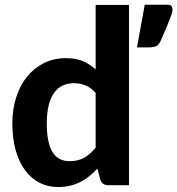

<svg xmlns="http://www.w3.org/2000/svg" viewBox="-20 -766 734 794"><path d="M375.5 -381.5Q356 -404 333.2 -413Q310.5 -422 285 -422Q260 -422 239.5 -412.5Q219 -403 204.2 -382.8Q189.5 -362.5 181.5 -331Q173.5 -299.5 173.5 -256Q173.5 -213 180 -183Q186.5 -153 198.8 -134.5Q211 -116 228.5 -107.8Q246 -99.5 267.5 -99.5Q304 -99.5 328.8 -114Q353.5 -128.5 375.5 -155ZM513.5 -745.5V0H428.5Q402 0 394.5 -24L383 -69Q367.5 -52 350.2 -38Q333 -24 313 -13.8Q293 -3.5 270 2Q247 7.5 220 7.5Q178.5 7.5 144 -10Q109.5 -27.5 84.2 -61.2Q59 -95 45 -144Q31 -193 31 -256Q31 -313.5 46.8 -363Q62.5 -412.5 91.5 -448.5Q120.5 -484.5 161.5 -505Q202.5 -525.5 252.5 -525.5Q294.5 -525.5 323.2 -513Q352 -500.5 375.5 -479V-745.5ZM671.5 -746.5Q686.5 -746.5 690 -739.8Q693.5 -733 693.5 -727Q693.5 -722.5 691.8 -715Q690 -707.5 684.5 -692.8Q679 -678 669.2 -654.2Q659.5 -630.5 643 -594Q635.5 -579 624.2 -574.5Q613 -570 595.5 -570H546.5L578.5 -746.5Z"/></svg>

Font: Lato 2
Style: Regular
Weight: 800
Designer: Lukasz Dziedzic with Adam Twardoch and Botio Nikoltchev
Foundry: tyPoland Lukasz Dziedzic
Version: Version 2.015; 2015-08-06; http://www.latofonts.com/